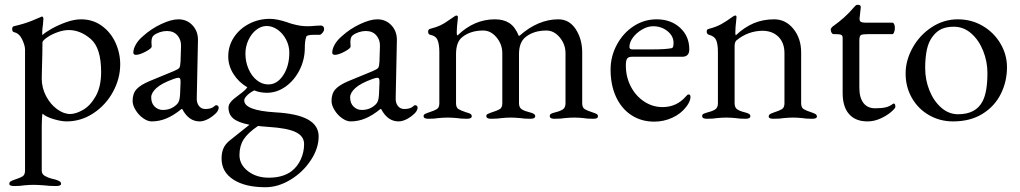

<svg xmlns="http://www.w3.org/2000/svg" viewBox="-20 -495 4277 805"><path d="M19 276Q19 269 24.5 265.5Q30 262 42 258Q64 251 74.5 244.5Q85 238 85 220V-287Q85 -304 73 -329.5Q61 -355 39 -360Q35 -361 33 -364.5Q31 -368 31 -373Q31 -383 38 -385Q82 -395 115 -408.5Q148 -422 154 -425L156 -426Q158 -426 160 -423Q162 -420 162 -417L160 -391Q157 -373 157 -357Q157 -349 158 -348Q169 -359 196.5 -374.5Q224 -390 257.5 -402Q291 -414 320 -414Q369 -414 406.5 -387Q444 -360 464 -316.5Q484 -273 484 -225Q484 -166 454 -110.5Q424 -55 372 -20.5Q320 14 259 14Q237 14 205 4.5Q173 -5 159 -18Q157 -18 156 2Q155 22 155 33V220Q155 235 168 242.5Q181 250 194.5 253.5Q208 257 213 258Q225 262 230.5 265.5Q236 269 236 276Q236 285 214 285Q187 285 164 282Q138 280 120 280Q104 280 82 282Q66 285 40 285Q19 285 19 276ZM404 -193Q404 -294 360.5 -331.5Q317 -369 268 -369Q246 -369 220 -359.5Q194 -350 176 -337Q158 -324 158 -317Q158 -272 156 -212Q155 -192 155 -166Q155 -127 173 -92.5Q191 -58 219 -37.5Q247 -17 274 -17Q298 -17 328.5 -34.5Q359 -52 381.5 -92Q404 -132 404 -193Z M536 -72Q536 -103 552.5 -121Q569 -139 607 -155L709 -197Q728 -205 732 -211Q736 -217 737 -237L739 -301Q740 -328 724 -346.5Q708 -365 680 -365Q665 -365 650 -360Q635 -355 625 -347Q615 -340 615 -318L616 -300Q616 -292 590.5 -278.5Q565 -265 550 -265Q545 -265 542 -267.5Q539 -270 539 -274Q539 -290 549.5 -308.5Q560 -327 579 -343Q613 -374 655.5 -394Q698 -414 728 -414Q764 -414 787.5 -388.5Q811 -363 810 -325L805 -85Q804 -64 814 -51Q824 -38 841 -38Q866 -38 878 -49Q883 -54 886 -54Q891 -54 894 -51Q897 -48 897 -43Q897 -39 894 -32.5Q891 -26 886 -21Q870 -5 851.5 4.5Q833 14 817 14Q771 14 744 -38H741Q708 -11 678 1.5Q648 14 616 14Q599 14 580 0.5Q561 -13 548.5 -33.5Q536 -54 536 -72ZM722 -58Q728 -64 731 -73Q734 -82 735 -99L737 -148V-154Q737 -162 735 -165.5Q733 -169 728 -169Q722 -169 708 -164Q658 -146 636 -126Q614 -106 614 -87Q614 -62 628.5 -48Q643 -34 663 -34Q698 -34 722 -58Z M1339 -373Q1339 -364 1329 -354Q1324 -349 1321 -349H1294Q1267 -349 1264 -341Q1258 -323 1258 -295Q1258 -245 1236 -201.5Q1214 -158 1177.5 -132Q1141 -106 1099 -106Q1070 -106 1046 -116Q1028 -107 1016 -95Q1004 -83 1004 -74Q1004 -32 1134 -24Q1226 -19 1271 6Q1316 31 1316 77Q1316 127 1283 177Q1250 227 1198 258.5Q1146 290 1093 290Q1008 290 958.5 258Q909 226 909 170Q909 144 917 126.5Q925 109 942 95L982 63L1026 28Q979 19 958.5 2Q938 -15 938 -44Q938 -62 961 -81Q985 -99 998 -109.5Q1011 -120 1017 -129Q981 -150 959 -184.5Q937 -219 937 -258Q937 -303 961 -339Q985 -375 1025 -395.5Q1065 -416 1111 -416Q1141 -416 1183 -402Q1190 -399 1204 -395Q1226 -389 1240 -387Q1254 -385 1271 -385Q1282 -385 1304 -387L1326 -388Q1331 -388 1335 -384Q1339 -380 1339 -373ZM1193 -275Q1193 -303 1179.5 -329Q1166 -355 1144 -370.5Q1122 -386 1098 -386Q1075 -386 1054.5 -370Q1034 -354 1021.5 -327Q1009 -300 1009 -270Q1009 -236 1022 -206Q1035 -176 1057 -158.5Q1079 -141 1105 -141Q1142 -141 1167.5 -179.5Q1193 -218 1193 -275ZM1105 37Q1076 35 1062 33Q1019 62 1001.5 89.5Q984 117 984 155Q984 195 1019.5 222.5Q1055 250 1107 250Q1166 250 1202 223Q1227 204 1241 173.5Q1255 143 1255 109Q1255 76 1220 59Q1185 42 1105 37Z M1370 -72Q1370 -103 1386.5 -121Q1403 -139 1441 -155L1543 -197Q1562 -205 1566 -211Q1570 -217 1571 -237L1573 -301Q1574 -328 1558 -346.5Q1542 -365 1514 -365Q1499 -365 1484 -360Q1469 -355 1459 -347Q1449 -340 1449 -318L1450 -300Q1450 -292 1424.5 -278.5Q1399 -265 1384 -265Q1379 -265 1376 -267.5Q1373 -270 1373 -274Q1373 -290 1383.5 -308.5Q1394 -327 1413 -343Q1447 -374 1489.5 -394Q1532 -414 1562 -414Q1598 -414 1621.5 -388.5Q1645 -363 1644 -325L1639 -85Q1638 -64 1648 -51Q1658 -38 1675 -38Q1700 -38 1712 -49Q1717 -54 1720 -54Q1725 -54 1728 -51Q1731 -48 1731 -43Q1731 -39 1728 -32.5Q1725 -26 1720 -21Q1704 -5 1685.5 4.5Q1667 14 1651 14Q1605 14 1578 -38H1575Q1542 -11 1512 1.5Q1482 14 1450 14Q1433 14 1414 0.5Q1395 -13 1382.5 -33.5Q1370 -54 1370 -72ZM1556 -58Q1562 -64 1565 -73Q1568 -82 1569 -99L1571 -148V-154Q1571 -162 1569 -165.5Q1567 -169 1562 -169Q1556 -169 1542 -164Q1492 -146 1470 -126Q1448 -106 1448 -87Q1448 -62 1462.5 -48Q1477 -34 1497 -34Q1532 -34 1556 -58Z M1756 -8Q1756 -14 1761.5 -17Q1767 -20 1779 -24Q1801 -31 1811.5 -37.5Q1822 -44 1822 -62V-277Q1822 -309 1814.5 -327Q1807 -345 1784 -349Q1775 -351 1775 -362Q1775 -372 1783 -374Q1810 -381 1826 -388.5Q1842 -396 1863 -411L1885 -426Q1886 -426 1888.5 -428Q1891 -430 1894 -430Q1896 -430 1898 -428Q1900 -426 1900 -423L1898 -402Q1897 -394 1896 -382.5Q1895 -371 1895 -359Q1895 -349 1897 -347H1899Q1968 -414 2055 -414Q2092 -414 2116 -398Q2140 -382 2155 -345H2158Q2236 -414 2321 -414Q2367 -414 2394 -372.5Q2421 -331 2421 -275V-62Q2421 -44 2431.5 -37.5Q2442 -31 2464 -24Q2476 -20 2481.5 -17Q2487 -14 2487 -8Q2487 -2 2482.5 0.5Q2478 3 2467 3Q2440 3 2425 0Q2405 -2 2388 -2Q2370 -2 2350 0Q2332 3 2305 3Q2285 3 2285 -8Q2285 -15 2290.5 -18Q2296 -21 2308 -24Q2329 -29 2340 -36.5Q2351 -44 2351 -62V-272Q2351 -309 2327 -338Q2303 -367 2271 -367Q2218 -367 2184 -340Q2156 -318 2156 -268V-62Q2156 -44 2168 -36.5Q2180 -29 2201 -24Q2224 -19 2224 -8Q2224 3 2204 3Q2177 3 2160 0Q2138 -2 2122 -2Q2104 -2 2084 0Q2066 3 2039 3Q2019 3 2019 -8Q2019 -14 2023.5 -16.5Q2028 -19 2033.5 -21Q2039 -23 2042 -24Q2065 -31 2075.5 -37.5Q2086 -44 2086 -62V-272Q2086 -309 2062 -338Q2038 -367 2006 -367Q1953 -367 1919 -340Q1892 -320 1892 -268V-62Q1892 -44 1902.5 -37.5Q1913 -31 1935 -24Q1938 -23 1944.5 -21Q1951 -19 1954.5 -16Q1958 -13 1958 -8Q1958 3 1938 3Q1912 3 1895 0Q1873 -2 1857 -2Q1841 -2 1819 0Q1803 3 1776 3Q1756 3 1756 -8Z M2540 -203Q2540 -259 2566.5 -308Q2593 -357 2637 -385.5Q2681 -414 2733 -414Q2793 -414 2831.5 -378.5Q2870 -343 2870 -288Q2870 -257 2840 -257H2629Q2615 -257 2609.5 -249.5Q2604 -242 2604 -220Q2604 -173 2624.5 -133Q2645 -93 2680.5 -69.5Q2716 -46 2758 -46Q2817 -46 2856 -91Q2862 -99 2867 -99Q2875 -99 2875 -89Q2875 -70 2857 -47Q2835 -18 2799 -1.5Q2763 15 2723 15Q2669 15 2627.5 -12Q2586 -39 2563 -88.5Q2540 -138 2540 -203ZM2722 -288Q2769 -288 2796 -293Q2804 -294 2804 -315Q2804 -344 2778.5 -364.5Q2753 -385 2718 -385Q2696 -385 2672.5 -371.5Q2649 -358 2634 -338Q2619 -318 2619 -298Q2619 -288 2631 -288Z M2924 -8Q2924 -15 2929 -17.5Q2934 -20 2947 -24Q2968 -29 2979 -36.5Q2990 -44 2990 -62V-277Q2990 -309 2983 -326Q2976 -343 2953 -349Q2943 -352 2943 -362Q2943 -373 2952 -374Q2983 -382 3004.5 -394Q3026 -406 3052 -425Q3059 -430 3063 -430Q3068 -430 3068 -423L3066 -402Q3065 -394 3064 -382.5Q3063 -371 3063 -359Q3063 -349 3065 -347Q3101 -381 3140 -397.5Q3179 -414 3226 -414Q3274 -414 3306.5 -374Q3339 -334 3339 -275V-62Q3339 -44 3349.5 -37.5Q3360 -31 3382 -24Q3394 -20 3399.5 -16.5Q3405 -13 3405 -6Q3405 3 3385 3Q3358 3 3342 0Q3322 -2 3305 -2Q3289 -2 3267 0Q3251 3 3223 3Q3203 3 3203 -6Q3203 -13 3208.5 -16.5Q3214 -20 3226 -24Q3248 -31 3258.5 -37.5Q3269 -44 3269 -62V-272Q3269 -315 3244.5 -340Q3220 -365 3179 -366Q3117 -366 3068 -326Q3060 -318 3060 -303V-62Q3060 -44 3071 -36.5Q3082 -29 3103 -24Q3115 -21 3120.5 -17.5Q3126 -14 3126 -8Q3126 3 3106 3Q3080 3 3063 0Q3041 -2 3025 -2Q3009 -2 2987 0Q2971 3 2944 3Q2924 3 2924 -8Z M3513 -105V-337Q3513 -346 3506.5 -349Q3500 -352 3481 -352H3475Q3470 -352 3466.5 -358Q3463 -364 3463 -372Q3463 -374 3465.5 -377.5Q3468 -381 3470 -383Q3524 -421 3559 -463Q3563 -468 3567 -471.5Q3571 -475 3576 -475Q3590 -475 3589 -464L3584 -419V-415Q3584 -406 3590 -403Q3596 -400 3608 -400H3722Q3726 -400 3729 -393.5Q3732 -387 3732 -378Q3732 -369 3729 -360.5Q3726 -352 3722 -352H3623Q3596 -352 3589.5 -348Q3583 -344 3583 -324V-127Q3583 -86 3600 -63.5Q3617 -41 3649 -41Q3677 -41 3693.5 -45Q3710 -49 3723 -59L3727 -61Q3734 -61 3734 -47Q3734 -41 3716 -25.5Q3698 -10 3671.5 2Q3645 14 3617 14Q3567 14 3540 -16.5Q3513 -47 3513 -105Z M3777 -187Q3777 -242 3806.5 -295Q3836 -348 3886.5 -381Q3937 -414 3996 -414Q4053 -414 4100 -386.5Q4147 -359 4174.5 -312.5Q4202 -266 4202 -213Q4202 -153 4176 -101Q4150 -49 4099 -17.5Q4048 14 3976 14Q3921 14 3875.5 -12Q3830 -38 3803.5 -84Q3777 -130 3777 -187ZM4100 -71Q4120 -110 4120 -189Q4120 -237 4102 -282Q4084 -327 4052 -355Q4020 -383 3979 -383Q3950 -383 3929 -374Q3908 -365 3891 -343Q3873 -320 3866 -286.5Q3859 -253 3859 -210Q3859 -160 3877 -115.5Q3895 -71 3926.5 -43.5Q3958 -16 3997 -16Q4072 -16 4100 -71Z"/></svg>

Font: EB Garamond
Style: Regular
Weight: 400
Designer: Georg Duffner and Octavio Pardo
Foundry: Georg Duffner
Version: Version 1.000; ttfautohint (v1.6)